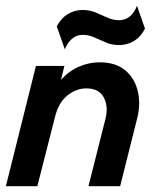

<svg xmlns="http://www.w3.org/2000/svg" viewBox="-21 -645 530 665"><path d="M-0.7 0 103.5 -416.7H202.1L190.3 -368.8Q218.1 -399.3 252.8 -414.2Q287.5 -429.2 323.6 -429.2Q379.9 -429.2 412.8 -401.4Q445.8 -373.6 456.2 -329.2Q466.7 -284.7 454.2 -235.4L395.1 0H285.4L344.4 -234Q354.9 -275.7 338.5 -307.3Q322.2 -338.9 277.8 -338.9Q243.8 -338.9 213.2 -314.9Q182.6 -291 170.1 -242.4L108.3 0ZM203.5 -474.3 175.7 -553.5Q189.6 -581.2 213.2 -595.8Q236.8 -610.4 265.3 -610.4Q289.6 -610.4 310.4 -601.7Q331.2 -593.1 351 -584Q370.8 -575 390.3 -575Q413.2 -575 428.8 -588.2Q444.4 -601.4 453.5 -625L481.2 -545.8Q467.4 -518.1 443.8 -503.5Q420.1 -488.9 391.7 -488.9Q367.4 -488.9 346.5 -497.6Q325.7 -506.2 305.9 -515.3Q286.1 -524.3 266 -524.3Q244.4 -524.3 228.8 -511.1Q213.2 -497.9 203.5 -474.3Z"/></svg>

Font: Afacad SemiBold
Style: Italic
Weight: 600
Italic angle: -14°
Designer: Kristian Moeller
Foundry: Dicotype
Version: Version 1.000